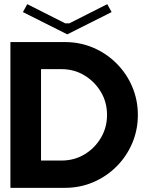

<svg xmlns="http://www.w3.org/2000/svg" viewBox="-20 -902 712 922"><path d="M111 -882 293 -790H313L495 -882L516 -844L303 -737L90 -844ZM30 0V-700H292Q364 -700 427.5 -673Q491 -646 539.5 -597.5Q588 -549 615 -485.5Q642 -422 642 -350Q642 -278 615 -214.5Q588 -151 539.5 -102.5Q491 -54 427.5 -27Q364 0 292 0ZM177 -131H275Q336 -131 385.5 -160.5Q435 -190 464.5 -240Q494 -290 494 -350Q494 -411 464.5 -460.5Q435 -510 385.5 -540Q336 -570 275 -570H177Z"/></svg>

Font: Vina Sans
Style: Regular
Weight: 400
Designer: Andree Nguyen
Foundry: Nguyen Type Foundry
Version: Version 1.002; ttfautohint (v1.8.4.7-5d5b);gftools[0.9.28]